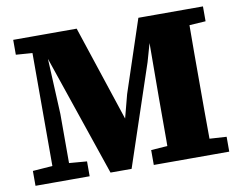

<svg xmlns="http://www.w3.org/2000/svg" viewBox="-73 -753 1069 852"><g transform="rotate(-10 461.5 -327.5)"><path d="M21 0V-67L129 -75H167L265 -67V0ZM36 -588V-655H159L160 -580H144ZM110 0V-655H168L185 -295V0ZM359 0 163 -575H134V-655H322L470 -208H460L492 -330L600 -655H680V-577H641L606 -454L454 0ZM554 0V-67L665 -75H765L894 -67V0ZM627 0Q628 -50 628 -99.5Q628 -149 628 -197Q628 -245 628 -288L630 -655H818Q818 -605 817.5 -555Q817 -505 817 -455.5Q817 -406 817 -356V-299Q817 -249 817 -199Q817 -149 817.5 -99.5Q818 -50 818 0ZM748 -580V-655H891V-588L765 -580Z"/></g></svg>

Font: Source Serif 4 ExtraBold
Style: Regular
Weight: 800
Designer: Frank Grießhammer
Foundry: Adobe Systems Incorporated
Version: Version 4.004;hotconv 1.0.116;makeotfexe 2.5.65601